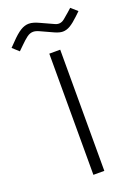

<svg xmlns="http://www.w3.org/2000/svg" viewBox="-218 -824 640 887"><g transform="rotate(-20 101.5 -381.0)"><path d="M153.3 -715.3Q163.1 -710.9 171.4 -710.9Q185.1 -710.9 198 -720.9Q210.9 -731 226.6 -745.1L245.1 -761.7L275.9 -734.4L255.9 -715.3Q231.4 -691.9 213.1 -680.9Q194.8 -669.9 176.3 -669.9Q160.2 -669.9 137.2 -680.2L74.2 -709Q58.1 -716.3 45.9 -716.3Q30.3 -716.3 15.1 -705.1Q0 -693.8 -20 -673.8L-42 -652.3L-72.8 -680.2L-50.8 -702.6Q-22 -732.9 -1.2 -745.6Q19.5 -758.3 39.6 -758.3Q51.3 -758.3 63.5 -754.6Q75.7 -751 90.3 -744.1ZM135.7 -595.7V0H82V-595.7Z"/></g></svg>

Font: Vazirmatn FD ExtraLight
Style: Regular
Weight: 200
Designer: Saber Rastikerdar
Foundry: Saber Rastikerdar
Version: Version 33.003